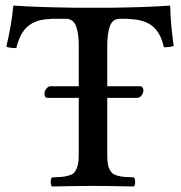

<svg xmlns="http://www.w3.org/2000/svg" viewBox="-20 -673 655 695"><path d="M477.1 -318.8H368.2V-122.1Q368.2 -100.6 369.4 -86.7Q370.6 -72.8 375.5 -62.3Q380.4 -51.8 386 -46.4Q391.6 -41 404.3 -37.4Q417 -33.7 429.4 -32.7Q441.9 -31.7 464.8 -30.8Q469.2 -26.4 469.2 -14.4Q469.2 -2.4 464.8 2Q365.2 0 315.9 0Q265.6 0 168 2Q163.6 -2.4 163.6 -14.4Q163.6 -26.4 168 -30.8Q190.9 -31.7 203.4 -32.7Q215.8 -33.7 228.5 -37.4Q241.2 -41 246.8 -46.4Q252.4 -51.8 257.3 -62.3Q262.2 -72.8 263.7 -86.7Q265.1 -100.6 265.1 -122.1V-318.8H151.9Q141.1 -318.8 141.1 -334Q141.1 -344.2 148.2 -352.5Q155.3 -360.8 162.1 -360.8H265.1V-505.9Q265.1 -555.2 254.6 -580.1Q244.1 -605 217.8 -605H172.9Q163.1 -605 158.2 -604Q110.8 -602.5 81.5 -578.4Q52.2 -554.2 39.1 -499Q15.1 -499 2.9 -503.9Q22.5 -586.4 27.8 -649.9Q27.8 -652.8 32.2 -652.8Q105 -647 253.9 -645H379.9Q524.9 -647 592.8 -652.8Q593.8 -652.8 595 -651.6Q596.2 -650.4 596.2 -649.9Q597.7 -582 608.9 -506.8Q597.7 -502 573.2 -502Q561.5 -555.2 531.2 -578.9Q501 -602.5 448.2 -604Q443.4 -605 432.1 -605H414.1Q388.2 -605 378.2 -579.6Q368.2 -554.2 368.2 -502.9V-360.8H487.8Q493.2 -360.8 496.1 -356.2Q499 -351.6 499 -346.2Q499 -335.9 492.2 -327.4Q485.4 -318.8 477.1 -318.8Z"/></svg>

Font: Common Serif Medium
Style: Regular
Weight: 500
Designer: Philipp H. Poll, Khaled Hosny
Foundry: Stefan Peev, Context Ltd.
Version: Version 1.026